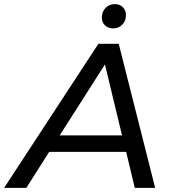

<svg xmlns="http://www.w3.org/2000/svg" viewBox="-74 -913 826 933"><path d="M-54 0 404 -700H503L680 0H581L539 -175H165L54 0ZM216 -255H519L436 -600ZM476 -775Q452 -775 436.5 -789.5Q421 -804 421 -827Q421 -856 439 -874.5Q457 -893 484 -893Q508 -893 523 -878Q538 -863 538 -840Q538 -811 520 -793Q502 -775 476 -775Z"/></svg>

Font: Montserrat Medium
Style: Italic
Weight: 500
Italic angle: -11.3°
Designer: Julieta Ulanovsky
Foundry: Julieta Ulanovsky
Version: Version 9.000; ttfautohint (v1.8.4.7-5d5b)